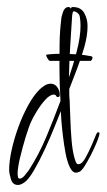

<svg xmlns="http://www.w3.org/2000/svg" viewBox="-20 -510 303 546"><path d="M31 16Q16 16 11 -0.5Q6 -17 6 -27Q6 -51 13 -83Q20 -115 32 -148Q44 -181 59.5 -209.5Q75 -238 92 -255Q98 -261 106.5 -266.5Q115 -272 124 -272Q136 -272 143 -262Q150 -252 150 -241Q150 -234 145 -234Q141 -234 139.5 -237.5Q138 -241 133 -241Q122 -241 108.5 -226Q95 -211 84 -192.5Q73 -174 69 -165Q62 -150 53 -120.5Q44 -91 37 -61.5Q30 -32 30 -15Q30 -12 31 -7Q32 -2 36 -2Q43 -2 51 -12Q59 -22 62 -26Q91 -71 112 -121.5Q133 -172 152 -223Q149 -273 149 -323Q149 -355 149.5 -388Q150 -421 154 -453Q154 -461 159 -475.5Q164 -490 175 -490Q179 -490 182 -485V-486Q182 -490 187 -490Q210 -490 219.5 -473Q229 -456 229 -436Q229 -409 220 -377Q211 -345 199 -314Q187 -283 177 -257Q177 -250 177 -242Q177 -234 178 -227Q179 -205 180 -173.5Q181 -142 183.5 -111.5Q186 -81 192 -60Q193 -56 195.5 -49.5Q198 -43 203 -43Q213 -43 223 -61Q233 -79 242 -100Q251 -121 254 -129Q257 -134 259 -134Q263 -134 263 -129Q263 -128 262.5 -127.5Q262 -127 262 -125Q260 -117 253.5 -101.5Q247 -86 238 -68.5Q229 -51 220.5 -37.5Q212 -24 205 -21Q199 -19 196 -19Q186 -19 178.5 -34.5Q171 -50 166.5 -74Q162 -98 159 -123Q156 -148 154.5 -167.5Q153 -187 153 -194Q147 -179 135 -149Q123 -119 107.5 -85.5Q92 -52 76.5 -25.5Q61 1 49 9Q39 16 31 16ZM176 -290Q187 -321 198 -363Q209 -405 209 -437Q209 -450 207 -462Q205 -474 191 -478Q188 -479 186.5 -473Q185 -467 185 -463Q182 -420 179.5 -376.5Q177 -333 176 -290ZM122 -337Q119 -337 115 -344Q111 -351 111 -354Q113 -355 125 -356Q137 -357 155 -357Q175 -357 197.5 -355.5Q220 -354 240 -350Q243 -349 243 -346Q243 -343 241 -340Q239 -337 238 -337Z"/></svg>

Font: Sassy Frass
Style: Regular
Weight: 400
Designer: Robert E. Leuschke
Foundry: Robert E. Leuschke
Version: Version 1.010; ttfautohint (v1.8.3)